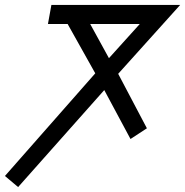

<svg xmlns="http://www.w3.org/2000/svg" viewBox="-56 -745 751 779"><path d="M-36 -31 330.5 -447.5 218.5 -647.5H138.5L152.5 -725H675L423.5 -445.5L540 -224.5L473.5 -181L367 -379.5L17.5 14ZM511 -647.5H310L386 -509Z"/></svg>

Font: JuliaMono
Style: Italic
Weight: 400
Italic angle: -9°
Monospace: yes
Designer: cormullion
Foundry: corm
Version: Version 0.057; ttfautohint (v1.8.4)